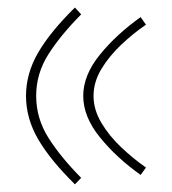

<svg xmlns="http://www.w3.org/2000/svg" viewBox="-20 -558 455 508"><path d="M200.2 -304.2Q200.2 -249.5 243.9 -195.3Q287.6 -141.1 352.1 -95.2L366.2 -114.7Q332.5 -138.2 300.5 -168.5Q268.6 -198.7 248 -233.4Q227.5 -268.1 227.5 -304.2Q227.5 -340.8 248 -375Q268.6 -409.2 300.5 -439.5Q332.5 -469.7 366.2 -492.7L352.1 -512.7Q287.6 -466.8 243.9 -412.8Q200.2 -358.9 200.2 -304.2ZM48.8 -304.2Q48.8 -245.1 80.6 -190.2Q112.3 -135.3 178.2 -70.3L194.8 -87.4Q140.1 -142.6 107.9 -193.8Q75.7 -245.1 75.7 -304.2Q75.7 -363.3 107.9 -414.1Q140.1 -464.8 194.8 -520L178.2 -538.1Q112.3 -473.1 80.6 -418.2Q48.8 -363.3 48.8 -304.2Z"/></svg>

Font: Estedad VF
Style: Regular
Weight: 100
Designer: Amin Abedi
Version: Version 7.3